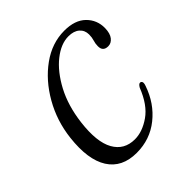

<svg xmlns="http://www.w3.org/2000/svg" viewBox="-135 -529 626 626"><g transform="rotate(-45 178.5 -215.5)"><path d="M252.5 -417.5Q218 -417.5 182.2 -389.2Q146.5 -361 119.2 -309.8Q92 -258.5 83.5 -190Q73.5 -108.5 96.5 -67.5Q119.5 -26.5 168.5 -26.5Q203.5 -26.5 239.8 -51.8Q276 -77 298.5 -134.5Q305 -146 311 -145.5Q315.5 -145.5 317.8 -140.8Q320 -136 316 -125Q295.5 -65 249.2 -28Q203 9 141.5 9Q74 9 43.2 -39.5Q12.5 -88 23 -179Q31 -249 65 -308.5Q99 -368 149 -404Q199 -440 256 -440Q305 -440 330.8 -414.5Q356.5 -389 356 -352Q355.5 -327.5 345.5 -315Q335.5 -302.5 321.5 -302.5Q297 -302.5 297.5 -327Q297.5 -338.5 301 -349.5Q304.5 -360.5 304.5 -374Q304.5 -393.5 290.8 -405.5Q277 -417.5 252.5 -417.5Z"/></g></svg>

Font: Fraunces 144pt S050 Light
Style: Italic
Weight: 300
Italic angle: -16°
Version: Version 1.000; ttfautohint (v1.8.3)